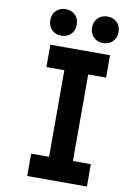

<svg xmlns="http://www.w3.org/2000/svg" viewBox="-120 -1248 907 1320"><g transform="rotate(10 333.5 -588.0)"><path d="M454.1 -1150.1Q479.8 -1175.8 520.8 -1175.8Q561.8 -1175.8 587.6 -1150.1Q613.3 -1124.3 613.3 -1083.3Q613.3 -1042.3 587.6 -1016.6Q561.8 -990.9 520.8 -990.9Q479.8 -990.9 454.1 -1016.6Q428.4 -1042.3 428.4 -1083.3Q428.4 -1124.3 454.1 -1150.1ZM162.4 -1150.1Q188.2 -1175.8 229.2 -1175.8Q270.2 -1175.8 295.9 -1150.1Q321.6 -1124.3 321.6 -1083.3Q321.6 -1042.3 295.9 -1016.6Q270.2 -990.9 229.2 -990.9Q188.2 -990.9 162.4 -1016.6Q136.7 -1042.3 136.7 -1083.3Q136.7 -1124.3 162.4 -1150.1ZM583.3 -916.7V-760.4H458.3V-156.2H583.3V0H166.7V-156.2H291.7V-760.4H166.7V-916.7Z"/></g></svg>

Font: Monoid
Style: Bold
Weight: 700
Width: 4
Designer: Andreas Larsen (@larsenwork)
Version: Version 0.61